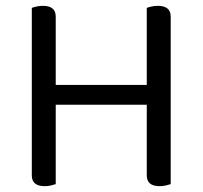

<svg xmlns="http://www.w3.org/2000/svg" viewBox="-20 -633 694 658"><path d="M565 -2Q559 0 549 2.5Q539 5 527 5Q483 5 483 -32V-274H171V-2Q165 0 155 2.5Q145 5 133 5Q89 5 89 -32V-606Q94 -608 104.5 -610.5Q115 -613 127 -613Q171 -613 171 -576V-342H483V-606Q488 -608 498.5 -610.5Q509 -613 521 -613Q565 -613 565 -576V-2Z"/></svg>

Font: Baloo 2 Latin
Style: Regular
Weight: 400
Designer: Sarang Kulkarni and Ek Type
Foundry: Ek Type
Version: Version 1.001